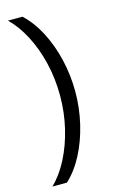

<svg xmlns="http://www.w3.org/2000/svg" viewBox="-142 -849 658 1073"><g transform="rotate(-15 186.5 -313.0)"><path d="M105 -793Q160 -742 199.5 -666Q239 -590 260.5 -499Q282 -408 282 -313Q282 -218 260.5 -127Q239 -36 199.5 40Q160 116 105 167H21Q73 117 112 41Q151 -35 172.5 -126Q194 -217 194 -313Q194 -412 172 -503.5Q150 -595 110.5 -670Q71 -745 21 -793Z"/></g></svg>

Font: Mona Sans Condensed Medium
Style: Regular
Weight: 500
Width: 3
Designer: Deni Anggara
Foundry: GitHub
Version: Version 1.001; ttfautohint (v1.8.4.7-5d5b);gftools[0.9.31]